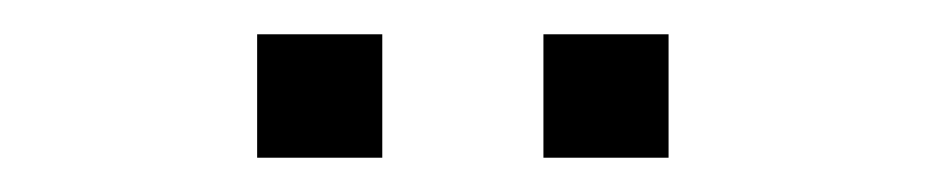

<svg xmlns="http://www.w3.org/2000/svg" viewBox="-20 -707 540 112"><path d="M297 -615H370V-687H297ZM130 -615H203V-687H130Z"/></svg>

Font: Poppy and Pepper Light
Style: Regular
Weight: 300
Designer: Thy Ha
Foundry: Thy Ha
Version: Version 0.001;Glyphs 3.2 (3227)